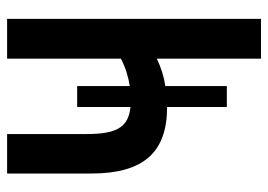

<svg xmlns="http://www.w3.org/2000/svg" viewBox="-127 -627 754 540"><g transform="rotate(-90 250.0 -357.0)"><path d="M219 -96H278V-269C305 -273 330 -281 355 -293V0H467V-714H355V-394C330 -381 304 -373 278 -369V-517H219V-367C161 -373 143 -407 143 -491V-714H32V-477C32 -331 91 -264 219 -264Z"/></g></svg>

Font: Noto Sans Mono ExtraCondensed SemiBold
Style: Regular
Weight: 600
Width: 2
Designer: Monotype Design Team
Foundry: Monotype Imaging Inc.
Version: Version 2.014